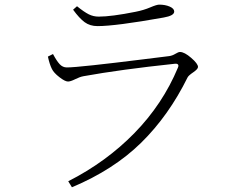

<svg xmlns="http://www.w3.org/2000/svg" viewBox="-20 -751 1040 812"><path d="M199.2 -460Q189.5 -479.5 182.6 -511.7L204.1 -522.5Q219.7 -493.2 232.4 -479.5Q245.1 -465.8 262.7 -465.8Q288.1 -465.8 374 -475.1Q460 -484.4 576.7 -499Q693.4 -513.7 695.3 -513.7Q709 -515.6 721.7 -523.4Q734.4 -531.2 741.2 -531.2Q759.8 -531.2 788.6 -506.3Q817.4 -481.4 817.4 -467.8Q817.4 -459 797.4 -445.3Q777.3 -431.6 773.4 -423.8Q693.4 -261.7 577.1 -147.5Q460.9 -33.2 284.2 41L268.6 15.6Q429.7 -66.4 548.8 -188.5Q668 -310.5 732.4 -464.8Q736.3 -473.6 732.9 -478Q729.5 -482.4 719.7 -481.4Q489.3 -457 333 -428.7Q317.4 -425.8 297.9 -416Q278.3 -406.2 267.6 -406.2Q254.9 -406.2 231 -424.8Q207 -443.4 199.2 -460ZM716.8 -702.1Q716.8 -684.6 671.9 -676.8Q468.8 -640.6 392.6 -640.6Q360.4 -640.6 337.9 -657.2Q315.4 -673.8 289.1 -710L305.7 -724.6Q335.9 -700.2 355.5 -690.4Q375 -680.7 397.5 -680.7Q451.2 -680.7 553.7 -701.2Q587.9 -708 615.2 -719.7Q642.6 -731.4 653.3 -731.4Q678.7 -731.4 697.8 -723.1Q716.8 -714.8 716.8 -702.1Z"/></svg>

Font: GenYoMin TW TTF ExtraLight
Style: Regular
Weight: 250
Version: Version 1.300